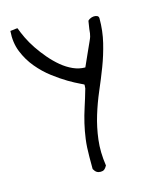

<svg xmlns="http://www.w3.org/2000/svg" viewBox="-103 -708 609 789"><g transform="rotate(-15 201.5 -314.0)"><path d="M197.3 -3.9Q197.3 -6.8 197.3 -14.2Q197.3 -21.5 197.3 -29.8Q197.3 -38.1 197.3 -45.4Q197.3 -52.7 197.3 -55.7Q197.3 -97.7 201.7 -130.4Q206.1 -163.1 213.4 -194.3Q220.7 -225.6 231.4 -258.3Q242.2 -291 253.9 -332Q253.9 -334 254.4 -339.4Q254.9 -344.7 254.9 -346.7Q256.8 -347.7 237.8 -356.4Q218.8 -365.2 191.4 -381.3Q164.1 -397.5 131.8 -421.9Q99.6 -446.3 72.8 -478.5Q45.9 -510.7 29.8 -550.8Q13.7 -590.8 17.6 -639.6Q18.6 -639.6 22.9 -640.1Q27.3 -640.6 32.7 -641.1Q38.1 -641.6 43 -642.6H48.8Q55.7 -623 67.4 -598.6Q79.1 -574.2 96.2 -548.8Q113.3 -523.4 133.8 -499.5Q154.3 -475.6 177.2 -456.5Q200.2 -437.5 225.1 -426.3Q250 -415 276.4 -415Q293.9 -454.1 304.2 -477.1Q314.5 -500 320.3 -512.7Q326.2 -525.4 328.1 -531.7Q330.1 -538.1 331.1 -545.4Q332 -552.7 333 -563Q334 -573.2 337.9 -594.7Q337.9 -598.6 345.7 -603Q353.5 -607.4 361.8 -608.4Q370.1 -609.4 377.4 -606.4Q384.8 -603.5 384.8 -594.7Q384.8 -541 373 -492.7Q361.3 -444.3 343.8 -398.4Q326.2 -352.5 306.6 -307.1Q287.1 -261.7 272.5 -213.9Q257.8 -166 251.5 -114.3Q245.1 -62.5 253.9 -3.9Q248 6.8 242.2 11.2Q236.3 15.6 226.6 15.6Q216.8 15.6 210 11.2Q203.1 6.8 197.3 -3.9Z"/></g></svg>

Font: Indie Flower
Style: Regular
Weight: 400
Designer: Kimberly Geswein
Foundry: Kimberly Geswein
Version: Version 1.001 2010